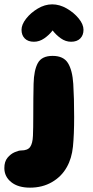

<svg xmlns="http://www.w3.org/2000/svg" viewBox="-45 -670 429 883"><path d="M93 193Q38 193 6.5 167.5Q-25 142 -25 103Q-25 73 -10.5 55.5Q4 38 22.5 30Q41 22 52 22Q82 22 93.5 6Q105 -10 106.5 -45Q108 -80 108 -136Q108 -223 109.5 -285Q111 -347 129 -380Q147 -413 197 -413Q247 -413 267.5 -380Q288 -347 292 -284Q296 -221 296 -132Q296 -51 290.5 4Q285 59 262 99Q238 142 194 167.5Q150 193 93 193ZM111 -478Q84 -478 69 -493Q54 -508 54 -533Q54 -557 75 -584Q96 -611 128.5 -630.5Q161 -650 195 -650Q229 -650 262 -631Q295 -612 317 -585Q339 -558 339 -533Q339 -508 324 -493Q309 -478 282 -478Q257 -478 235 -493.5Q213 -509 197 -530Q181 -509 158.5 -493.5Q136 -478 111 -478Z"/></svg>

Font: Cherry Bomb One
Style: Regular
Weight: 400
Designer: satsuyako
Foundry: satsuyako
Version: Version 4.100; ttfautohint (v1.8.3)